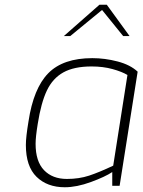

<svg xmlns="http://www.w3.org/2000/svg" viewBox="-20 -783 601 809"><path d="M89 -172Q89 -205 100 -271Q121 -411 183.5 -474.5Q246 -538 369 -538Q422 -538 475.5 -524Q529 -510 560 -481L484 0H453V-58Q423 -38 363 -16Q303 6 253 6Q179 6 134 -38Q89 -82 89 -172ZM457 -85 517 -467Q494 -481 454 -492Q414 -503 366 -503Q292 -503 247 -478Q202 -453 177.5 -401.5Q153 -350 139 -261Q130 -206 130 -177Q130 -103 165.5 -66Q201 -29 262 -29Q313 -29 355.5 -43Q398 -57 457 -85ZM399 -763H430L526 -631H499L410 -741L276 -631H249Z"/></svg>

Font: Exo ExtraLight
Style: Italic
Weight: 275
Italic angle: -9°
Designer: Natanael Gama
Foundry: Natanael Gama
Version: Version 1.500; ttfautohint (v1.6)